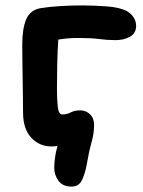

<svg xmlns="http://www.w3.org/2000/svg" viewBox="-20 -533 527 708"><path d="M244 155Q211 155 195.5 133.5Q180 112 180 86Q180 72 182.5 51Q185 30 192 5Q182 7 170 7Q125 7 95 -25.5Q65 -58 65 -118Q65 -139 64.5 -172.5Q64 -206 63.5 -242.5Q63 -279 62.5 -312.5Q62 -346 62 -368Q62 -427 76.5 -461.5Q91 -496 130 -503Q161 -508 201 -510.5Q241 -513 282 -513Q327 -513 373.5 -509.5Q420 -506 446 -493Q464 -483 473 -468.5Q482 -454 482 -438Q482 -410 459 -397.5Q436 -385 407 -385Q376 -385 346 -389Q316 -393 269 -393Q248 -393 230 -391.5Q212 -390 195 -387Q192 -344 191 -294Q190 -244 190 -207Q190 -168 193 -139.5Q196 -111 210 -111Q227 -111 241 -118.5Q255 -126 275 -126Q297 -126 312 -111.5Q327 -97 327 -72Q327 -41 317.5 -8Q308 25 300 73Q293 110 281.5 132.5Q270 155 244 155Z"/></svg>

Font: Shantell Sans Normal
Style: Regular
Weight: 600
Designer: Stephen Nixon, Anya Danilova, Shantell Martin
Foundry: Arrow Type
Version: Version 1.009;[a7da0bfa3]